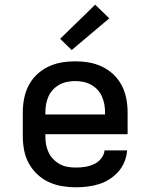

<svg xmlns="http://www.w3.org/2000/svg" viewBox="-20 -789 640 817"><path d="M303 8Q273 8 243.5 3Q214 -2 187 -14.5Q160 -27 138 -48Q116 -69 102 -95Q88 -121 82.5 -150.5Q77 -180 77 -210V-310Q77 -340 82.5 -369Q88 -398 101.5 -424.5Q115 -451 136.5 -471.5Q158 -492 185 -505Q212 -518 241 -523Q270 -528 300 -528Q330 -528 359 -523Q388 -518 415 -505Q442 -492 463.5 -471.5Q485 -451 498.5 -424.5Q512 -398 517.5 -369Q523 -340 523 -310V-218H173V-210Q173 -192 176 -174.5Q179 -157 186.5 -141Q194 -125 206.5 -112Q219 -99 234.5 -90.5Q250 -82 267.5 -79Q285 -76 303 -76Q322 -76 341.5 -79Q361 -82 379 -90Q397 -98 410 -114Q423 -130 425 -149H521Q519 -124 509.5 -100.5Q500 -77 483.5 -58.5Q467 -40 446 -26.5Q425 -13 401 -5.5Q377 2 352 5Q327 8 303 8ZM173 -302H427V-310Q427 -328 424 -345Q421 -362 414 -378Q407 -394 395 -407Q383 -420 367.5 -428.5Q352 -437 335 -440.5Q318 -444 300 -444Q282 -444 265 -440.5Q248 -437 232.5 -428.5Q217 -420 205 -407Q193 -394 186 -378Q179 -362 176 -345Q173 -328 173 -310ZM285 -576 236 -624 385 -769 445 -711Z"/></svg>

Font: Iosevka SS04 Medium Extended
Style: Regular
Weight: 500
Width: 7
Monospace: yes
Designer: Belleve Invis
Foundry: Belleve Invis
Version: Version 19.0.0; ttfautohint (v1.8.4)